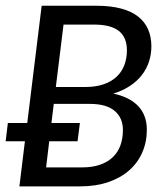

<svg xmlns="http://www.w3.org/2000/svg" viewBox="-25 -662 589 682"><path d="M71.8 -225.1 123 -641.6H316.9Q368.2 -641.6 405.3 -631.6Q442.4 -621.6 466.1 -602.8Q489.7 -584 501.2 -557.4Q512.7 -530.8 512.7 -497.6Q512.7 -469.2 504.2 -443.1Q495.6 -417 478.8 -395.3Q461.9 -373.5 436.5 -356.7Q411.1 -339.8 377.4 -329.6Q436.5 -316.9 466.6 -284.4Q496.6 -252 496.6 -201.2Q496.6 -157.2 480.2 -120.1Q463.9 -83 433.3 -56.4Q402.8 -29.8 358.9 -14.9Q314.9 0 259.8 0H43.9L63.5 -160.2H-4.9L2.9 -225.1ZM173.3 -353H278.3Q314.9 -353 342.8 -362.5Q370.6 -372.1 388.9 -389.2Q407.2 -406.2 416.5 -430.2Q425.8 -454.1 425.8 -482.9Q425.8 -529.3 397.2 -552Q368.7 -574.7 309.1 -574.7H200.7ZM166 -293 157.7 -225.1H258.8L250.5 -160.2H149.9L138.7 -67.4H266.6Q302.7 -67.4 329.8 -76.7Q356.9 -85.9 375.2 -103.3Q393.6 -120.6 402.6 -145.3Q411.6 -169.9 411.6 -200.2Q411.6 -243.2 382.3 -268.1Q353 -293 293.9 -293Z"/></svg>

Font: Carlito
Style: Italic
Weight: 400
Italic angle: -7°
Designer: Lukasz Dziedzic
Foundry: tyPoland Lukasz Dziedzic
Version: Version 1.104